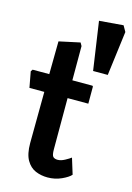

<svg xmlns="http://www.w3.org/2000/svg" viewBox="-124 -882 651 948"><g transform="rotate(15 201.5 -407.5)"><path d="M299 -562 263 -809 386 -819 403 -789 374 -562ZM217 4Q184 4 155.5 -8Q127 -20 109 -51Q91 -82 91 -138L93 -400H17L2 -481L9 -491H94L96 -659L203 -682L212 -666V-491H313Q318 -491 318 -485V-400H212V-139Q212 -108 220 -100.5Q228 -93 243 -93Q260 -93 280 -104Q300 -115 309 -122L334 -41Q321 -26 288 -11Q255 4 217 4Z"/></g></svg>

Font: Kreon
Style: Bold
Weight: 700
Designer: Julia Petretta
Foundry: Julia Petretta and Eli Heuer
Version: Version 2.002